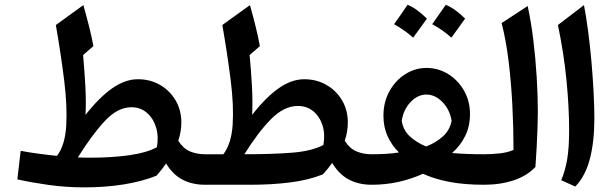

<svg xmlns="http://www.w3.org/2000/svg" viewBox="-20 -790 2629 821"><path d="M569.8 -451.2Q622.1 -451.2 664.1 -427Q706.1 -402.8 730.7 -361.1Q755.4 -319.3 755.4 -266.1Q755.4 -227.5 742.2 -188Q763.7 -154.8 792.5 -142.6Q821.3 -130.4 856.4 -130.4H856.9V0H856.4Q802.7 0 761 -21.5Q719.2 -43 690.4 -90.8Q681.6 -78.6 671.6 -65.7Q661.6 -52.7 648.9 -38.6Q586.4 -13.7 507.8 -1.2Q429.2 11.2 341.8 11.2Q262.2 11.2 189.2 1Q116.2 -9.3 54.2 -22.9L68.4 -145Q101.6 -138.7 141.4 -133.3Q181.2 -127.9 223.6 -123.5Q258.3 -168.9 263.2 -252.4Q268.1 -335.9 254.4 -446.5Q240.7 -557.1 218.8 -683.1L336.4 -768.1Q350.6 -717.8 361.1 -676.3Q371.6 -634.8 379.4 -592.8L335.4 -554.7Q341.3 -487.3 345 -420.7Q348.6 -354 345.7 -298.8Q404.3 -373.5 459.7 -412.4Q515.1 -451.2 569.8 -451.2ZM541.5 -331.5Q482.9 -331.5 427.2 -271.5Q371.6 -211.4 313 -116.7Q326.7 -116.2 340.3 -116Q354 -115.7 367.2 -115.7Q457 -115.7 532.2 -126.2Q607.4 -136.7 650.9 -160.6Q659.2 -206.5 647.2 -245.4Q635.3 -284.2 607.9 -307.9Q580.6 -331.5 541.5 -331.5Z M1281.2 -451.2Q1333.5 -451.2 1375.7 -427Q1418 -402.8 1442.6 -361.1Q1467.3 -319.3 1467.3 -266.1Q1467.3 -227.1 1454.1 -188Q1474.6 -155.3 1503.9 -142.8Q1533.2 -130.4 1568.4 -130.4H1568.8V0H1568.4Q1514.2 0 1471.9 -22.2Q1429.7 -44.4 1400.4 -93.3Q1385.3 -71.8 1360.8 -44.4Q1298.3 -19.5 1219.7 -9.8Q1141.1 0 1053.7 0H856.9Q847.7 0 843.3 -7.8Q838.9 -15.6 838.9 -34.7V-95.7Q838.9 -114.7 843.3 -122.6Q847.7 -130.4 856.9 -130.4H935.1Q969.7 -175.8 974.9 -257.6Q980 -339.4 966.3 -448.2Q952.6 -557.1 930.7 -683.1L1048.8 -768.1Q1063 -717.8 1073.2 -676.3Q1083.5 -634.8 1091.3 -592.8L1047.4 -554.7Q1053.7 -487.3 1057.4 -420.7Q1061 -354 1058.1 -298.8Q1116.2 -373.5 1171.4 -412.4Q1226.6 -451.2 1281.2 -451.2ZM1253.4 -336.9Q1194.8 -336.9 1139.4 -281Q1084 -225.1 1024.9 -130.4Q1143.1 -130.4 1227.8 -137Q1312.5 -143.6 1362.8 -169.9Q1371.1 -215.3 1359.1 -253.4Q1347.2 -291.5 1319.8 -314.2Q1292.5 -336.9 1253.4 -336.9Z M1803.7 -499.5Q1854 -499.5 1896.2 -473.4Q1938.5 -447.3 1964.1 -402.6Q1989.7 -357.9 1989.7 -302.2Q1989.7 -250.5 1969.2 -208.7Q1948.7 -167 1913.1 -135.7Q1974.6 -130.4 2048.8 -130.4H2049.3V0H2048.8Q1966.8 0 1903.1 -12Q1839.4 -23.9 1788.6 -46.9Q1738.3 -24.4 1684.1 -12.2Q1629.9 0 1568.8 0Q1559.6 0 1555.2 -7.8Q1550.8 -15.6 1550.8 -34.7V-95.7Q1550.8 -114.7 1555.2 -122.6Q1559.6 -130.4 1568.8 -130.4Q1598.1 -130.4 1629.4 -132.1Q1660.6 -133.8 1686 -138.2Q1655.8 -167.5 1637.7 -206.8Q1619.6 -246.1 1619.6 -294.9Q1619.6 -353.5 1645.3 -399.9Q1670.9 -446.3 1712.9 -472.9Q1754.9 -499.5 1803.7 -499.5ZM1803.2 -385.7Q1766.1 -385.7 1735.6 -353.5Q1705.1 -321.3 1697.8 -273.4Q1704.1 -232.9 1732.9 -206.5Q1761.7 -180.2 1802.2 -163.6Q1844.7 -180.2 1874 -206.8Q1903.3 -233.4 1911.1 -273.4Q1903.3 -321.3 1872.1 -353.5Q1840.8 -385.7 1803.2 -385.7ZM1665 -686.5Q1687.5 -717.3 1722.7 -769.5Q1758.8 -755.9 1805.7 -710.4Q1766.6 -656.2 1746.6 -628.9Q1710.9 -661.1 1665 -686.5ZM1828.1 -686.5 1886.2 -769.5Q1926.3 -752.9 1968.8 -710.4Q1946.8 -679.2 1910.2 -628.9Q1873.5 -662.1 1828.1 -686.5Z M2236.3 -764.2Q2251 -697.3 2260.5 -618.9Q2270 -540.5 2274.9 -461.4Q2279.8 -382.3 2279.8 -312Q2279.8 -290.5 2278.6 -249Q2277.3 -207.5 2274.9 -160.9Q2272.5 -114.3 2269.5 -76.2Q2235.4 -39.1 2178.2 -19.5Q2121.1 0 2049.3 0Q2040 0 2035.6 -7.8Q2031.2 -15.6 2031.2 -34.7V-95.7Q2031.2 -114.7 2035.6 -122.6Q2040 -130.4 2049.3 -130.4Q2084 -130.4 2117.9 -134.3Q2151.9 -138.2 2175.8 -148.9Q2175.8 -242.7 2170.9 -339.4Q2166 -436 2155 -526.6Q2144 -617.2 2125 -691.4Z M2477.1 -768.1Q2486.8 -717.8 2495.1 -654.5Q2503.4 -591.3 2509.3 -524.2Q2515.1 -457 2518.3 -394.5Q2521.5 -332 2521.5 -283.7Q2521.5 -183.6 2502.2 -110.1Q2482.9 -36.6 2439.9 7.8L2379.9 -19.5Q2397.5 -61.5 2405.5 -110.1Q2413.6 -158.7 2413.6 -233.4Q2413.6 -332 2402.3 -447Q2391.1 -562 2365.7 -683.1Z"/></svg>

Font: Pinar-DS1-FD SemiBold
Style: Regular
Weight: 600
Designer: Amin Abedi
Version: Version 3.000